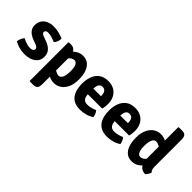

<svg xmlns="http://www.w3.org/2000/svg" viewBox="3 -1513 2505 2505"><g transform="rotate(45 1255.5 -260.0)"><path d="M21 -34.5Q22 -59 34.2 -88.8Q46.5 -118.5 63.5 -135.5Q96 -118.5 131.5 -106Q167 -93.5 202 -93.5Q232.5 -93.5 248.5 -104.5Q264.5 -115.5 264.5 -132.5Q264.5 -148 253.2 -159.8Q242 -171.5 217 -180.5L161 -201Q126 -214 97.5 -233.5Q69 -253 52.2 -281.5Q35.5 -310 35.5 -350Q35.5 -400 59.2 -436.5Q83 -473 126.2 -493Q169.5 -513 227 -513Q273 -513 324.5 -500.2Q376 -487.5 408 -471.5Q409.5 -445.5 397.2 -413.5Q385 -381.5 367 -368Q336.5 -381.5 300.2 -393Q264 -404.5 228.5 -404.5Q206.5 -404.5 194.5 -394.2Q182.5 -384 182.5 -369Q182.5 -355 192.5 -345.5Q202.5 -336 224.5 -328L286 -305.5Q343 -285.5 380.8 -247.5Q418.5 -209.5 418.5 -146.5Q418.5 -72.5 361.8 -29Q305 14.5 205 14.5Q152 14.5 104 0Q56 -14.5 21 -34.5Z M551.5 -505Q597.5 -505 624.2 -471.5Q651 -438 651 -380V125.5Q651 175.5 632.5 195.8Q614 216 569.5 216H511.5L504.5 209V-498L511.5 -505ZM946 -255Q946 -169 918.8 -110Q891.5 -51 846 -20.8Q800.5 9.5 746.5 9.5Q695 9.5 655 -11.8Q615 -33 581 -54L604.5 -160.5Q633.5 -137 664.2 -119.5Q695 -102 721 -102Q745.5 -102 761.5 -120.5Q777.5 -139 785.2 -173.5Q793 -208 793 -256Q793 -304.5 784.5 -334.5Q776 -364.5 761.8 -378.8Q747.5 -393 729 -393Q712 -393 689.8 -383Q667.5 -373 647 -345.5Q626.5 -318 613 -266L580 -353Q585.5 -392.5 611.5 -429.2Q637.5 -466 678 -489.5Q718.5 -513 767 -513Q827.5 -513 867.2 -480Q907 -447 926.5 -389Q946 -331 946 -255Z M1106.5 -201V-304H1303V-315.5Q1303 -340.5 1296 -361Q1289 -381.5 1273.5 -394Q1258 -406.5 1232.5 -406.5Q1194 -406.5 1177.8 -374.8Q1161.5 -343 1161.5 -279V-234Q1161.5 -198 1168 -167.5Q1174.5 -137 1194.8 -118.2Q1215 -99.5 1256 -99.5Q1290 -99.5 1323.2 -108.8Q1356.5 -118 1387 -131Q1403.5 -114.5 1413.5 -89.5Q1423.5 -64.5 1427 -42.5Q1389.5 -15 1337.2 -0.2Q1285 14.5 1232 14.5Q1167 14.5 1124.2 -7.2Q1081.5 -29 1056.8 -66Q1032 -103 1021.8 -149.5Q1011.5 -196 1011.5 -246Q1011.5 -321.5 1034.5 -381.8Q1057.5 -442 1106.2 -477.5Q1155 -513 1233 -513Q1299 -513 1345.2 -485Q1391.5 -457 1416 -409Q1440.5 -361 1440.5 -300.5Q1440.5 -268.5 1437.8 -247Q1435 -225.5 1428 -201Z M1603.5 -201V-304H1800V-315.5Q1800 -340.5 1793 -361Q1786 -381.5 1770.5 -394Q1755 -406.5 1729.5 -406.5Q1691 -406.5 1674.8 -374.8Q1658.5 -343 1658.5 -279V-234Q1658.5 -198 1665 -167.5Q1671.5 -137 1691.8 -118.2Q1712 -99.5 1753 -99.5Q1787 -99.5 1820.2 -108.8Q1853.5 -118 1884 -131Q1900.5 -114.5 1910.5 -89.5Q1920.5 -64.5 1924 -42.5Q1886.5 -15 1834.2 -0.2Q1782 14.5 1729 14.5Q1664 14.5 1621.2 -7.2Q1578.5 -29 1553.8 -66Q1529 -103 1518.8 -149.5Q1508.5 -196 1508.5 -246Q1508.5 -321.5 1531.5 -381.8Q1554.5 -442 1603.2 -477.5Q1652 -513 1730 -513Q1796 -513 1842.2 -485Q1888.5 -457 1913 -409Q1937.5 -361 1937.5 -300.5Q1937.5 -268.5 1934.8 -247Q1932 -225.5 1925 -201Z M2447 -144Q2447 -119.5 2454.5 -99Q2462 -78.5 2475 -68.5Q2470.5 -48.5 2456.8 -25.8Q2443 -3 2428.5 8Q2365 5.5 2333.2 -37Q2301.5 -79.5 2301.5 -140V-729L2308.5 -736H2366Q2410.5 -736 2428.8 -715.8Q2447 -695.5 2447 -645.5ZM2007 -243Q2007 -329.5 2034.2 -388.5Q2061.5 -447.5 2107 -477.8Q2152.5 -508 2206.5 -508Q2258 -508 2298 -486.8Q2338 -465.5 2371.5 -444.5L2348.5 -338Q2319.5 -361.5 2288.8 -379Q2258 -396.5 2232 -396.5Q2207.5 -396.5 2191.2 -378Q2175 -359.5 2167.2 -325Q2159.5 -290.5 2159.5 -242.5Q2159.5 -194.5 2168 -164.2Q2176.5 -134 2191.2 -119.8Q2206 -105.5 2224 -105.5Q2241 -105.5 2263 -115.5Q2285 -125.5 2305.8 -153Q2326.5 -180.5 2340 -232.5L2373 -145.5Q2368 -106 2341.8 -69.2Q2315.5 -32.5 2275.2 -9Q2235 14.5 2186 14.5Q2125.5 14.5 2085.8 -18.2Q2046 -51 2026.5 -109.2Q2007 -167.5 2007 -243Z"/></g></svg>

Font: Signika Negative
Style: Bold
Weight: 700
Designer: Anna Giedry
Foundry: Anna Giedry
Version: Version 2.001